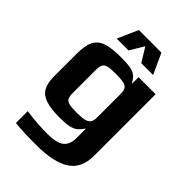

<svg xmlns="http://www.w3.org/2000/svg" viewBox="-257 -791 1123 1123"><g transform="rotate(45 304.0 -230.0)"><path d="M209 -680H396L454 -553H356L303 -640L251 -553H153ZM85 213V115Q179 128 260 128Q334 128 366 104Q398 80 398 24V-54Q380 -28 363 -14.5Q346 -1 318.5 4.5Q291 10 243 10Q172 10 130 -3.5Q88 -17 69 -48.5Q50 -80 50 -136V-325Q50 -392 67.5 -428Q85 -464 127.5 -479Q170 -494 250 -494Q302 -494 330 -488Q357 -482 371 -470Q385 -458 403 -429V-484H544V26Q544 129 473.5 174.5Q403 220 260 220Q142 220 85 213ZM398 -145V-340Q398 -367 390 -380.5Q382 -394 359 -399Q336 -404 287 -404Q247 -404 228 -398Q209 -392 202.5 -377.5Q196 -363 196 -335V-150Q196 -119 202.5 -105.5Q209 -92 229 -86.5Q249 -81 295 -81Q338 -81 359.5 -87Q381 -93 389.5 -106.5Q398 -120 398 -145Z"/></g></svg>

Font: Play
Style: Bold
Weight: 700
Designer: Jonas Hecksher (Cyrillic expansion: Cyreal)
Foundry: Jonas Hecksher, Playtype, e-types AS
Version: Version 2.101; ttfautohint (v1.5.65-e2d9)